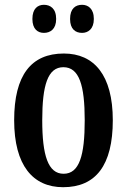

<svg xmlns="http://www.w3.org/2000/svg" viewBox="-20 -770 529 800"><path d="M322 -633C346 -633 371 -648 371 -691C371 -735 346 -750 322 -750C295 -750 272 -735 272 -691C272 -648 295 -633 322 -633ZM163 -633C189 -633 214 -648 214 -691C214 -735 189 -750 163 -750C138 -750 115 -735 115 -691C115 -648 138 -633 163 -633ZM243 10C379 10 450 -81 450 -269C450 -457 372 -547 246 -547C110 -547 39 -457 39 -269C39 -81 117 10 243 10ZM245 -46C180 -46 156 -123 156 -269C156 -415 179 -490 244 -490C310 -490 333 -415 333 -269C333 -123 311 -46 245 -46Z"/></svg>

Font: Noto Serif Hebrew ExtraCondensed SemiBold
Style: Regular
Weight: 600
Width: 2
Designer: Monotype Design Team
Foundry: Monotype Imaging Inc.
Version: Version 2.004